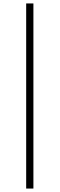

<svg xmlns="http://www.w3.org/2000/svg" viewBox="-20 -826 347 1115"><path d="M132 269V-806H174V269Z"/></svg>

Font: Noto Serif SC ExtraLight ExtraLight
Style: Regular
Weight: 250
Version: Version 2.002-H1;hotconv 1.1.0;makeotfexe 2.6.0